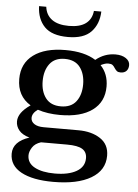

<svg xmlns="http://www.w3.org/2000/svg" viewBox="-57 -725 670 931"><g transform="rotate(5 277.5 -259.5)"><path d="M95 -681H130Q135 -641 164.5 -619.5Q194 -598 247 -598Q301 -598 329.5 -619.5Q358 -641 362 -681H398Q396 -620 360 -582Q324 -544 247 -544Q169 -544 133 -581Q97 -618 95 -681ZM555 -434Q555 -416 545 -405.5Q535 -395 517 -395Q505 -395 499 -399.5Q493 -404 487 -413Q481 -423 474.5 -428Q468 -433 453 -433Q439 -433 417 -422Q455 -382 455 -321Q455 -246 399 -205Q343 -164 242 -164Q181 -164 133 -180Q106 -161 106 -138Q106 -120 122.5 -109Q139 -98 168 -98H338Q402 -98 444.5 -70Q487 -42 487 13Q487 84 421 123Q355 162 237 162Q137 162 81 131.5Q25 101 25 43Q25 -16 104 -42Q69 -52 53 -71.5Q37 -91 37 -115Q37 -158 96 -198Q30 -238 30 -321Q30 -397 86 -438.5Q142 -480 242 -480Q334 -480 389 -445Q432 -480 485 -480Q516 -480 535.5 -467Q555 -454 555 -434ZM341 -321Q341 -372 316.5 -404.5Q292 -437 242 -437Q193 -437 168.5 -404.5Q144 -372 144 -321Q144 -270 168.5 -238Q193 -206 242 -206Q292 -206 316.5 -238Q341 -270 341 -321ZM107 44Q107 82 143.5 101.5Q180 121 241 121Q308 121 347 98.5Q386 76 386 34Q386 4 363.5 -10Q341 -24 289 -24H162Q133 -15 120 5.5Q107 26 107 44Z"/></g></svg>

Font: Taviraj Medium
Style: Regular
Weight: 500
Designer: Katatrad Team
Foundry: CadsonDemak
Version: Version 1.001